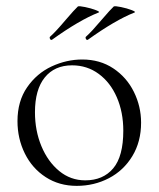

<svg xmlns="http://www.w3.org/2000/svg" viewBox="-20 -593 517 626"><path d="M37 -198Q37 -263 68.5 -308.5Q100 -354 148.5 -376.5Q197 -399 248 -399Q306 -399 349.5 -370Q393 -341 416.5 -293.5Q440 -246 440 -193Q440 -131 411.5 -84Q383 -37 335 -12Q287 13 230 13Q173 13 129 -15.5Q85 -44 61 -92.5Q37 -141 37 -198ZM382 -167Q382 -227 361 -275.5Q340 -324 302 -352Q264 -380 215 -380Q158 -380 126 -340.5Q94 -301 94 -227Q94 -167 115 -116.5Q136 -66 173 -35.5Q210 -5 258 -5Q316 -5 349 -44Q382 -83 382 -167ZM147 -463Q144 -463 142.5 -467.5Q141 -472 144 -474Q162 -490 194 -528Q224 -563 234 -572Q238 -574 257.5 -570Q277 -566 292.5 -560Q308 -554 301 -552Q238 -527 149 -463ZM264 -463Q261 -463 259.5 -467.5Q258 -472 261 -474Q279 -490 311 -528Q341 -563 351 -572Q355 -574 374.5 -570Q394 -566 409.5 -560Q425 -554 418 -552Q355 -527 266 -463Z"/></svg>

Font: Cormorant Garamond Light
Style: Regular
Weight: 300
Designer: Christian Thalmann (Catharsis Fonts)
Version: Version 3.000